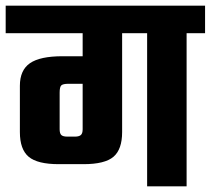

<svg xmlns="http://www.w3.org/2000/svg" viewBox="-40 -656 742 676"><path d="M682 -636V-539H617V0H478V-539H390V-191Q390 -130 359.5 -104Q329 -78 254 -78H167Q92 -78 61 -104Q30 -130 30 -191V-354Q30 -409 65.5 -433.5Q101 -458 180 -458H251V-539H-20V-636ZM197 -175H224Q238 -175 244.5 -180.5Q251 -186 251 -201V-361H201Q182 -361 176 -355.5Q170 -350 170 -330V-201Q170 -186 176 -180.5Q182 -175 197 -175Z"/></svg>

Font: Teko SemiBold
Style: Regular
Weight: 600
Designer: Manushi Parikh, Jonny Pinhorn
Foundry: Indian Type Foundry
Version: Version 1.106;PS 1.0;hotconv 1.0.78;makeotf.lib2.5.61930; tt